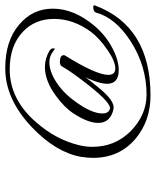

<svg xmlns="http://www.w3.org/2000/svg" viewBox="49 -573 593 731"><g transform="rotate(-90 345.5 -207.5)"><path d="M347 69Q252 69 184 13Q110 -49 110 -149Q110 -160 111 -172Q112 -184 114 -196Q131 -291 226 -382Q333 -484 451 -484Q555 -484 616 -432Q678 -381 678 -303Q678 -223 614 -146Q578 -103 530.5 -77.5Q483 -52 444 -52Q392 -52 392 -96Q392 -118 405 -151L417 -181Q410 -167 376 -127Q326 -65 295 -72Q243 -84 243 -130Q243 -169 279 -224Q301 -258 346 -291Q403 -333 456 -333Q488 -333 517 -316Q527 -310 527 -301Q527 -295 524 -295Q526 -295 510 -305.5Q494 -316 474 -316Q439 -316 398 -289.5Q357 -263 325 -218Q279 -156 279 -114Q279 -92 295 -86Q315 -77 382 -161Q436 -229 457 -266Q461 -276 475 -276Q501 -276 501 -261Q501 -258 500 -257Q426 -138 426 -92Q426 -65 450 -65Q478 -65 521 -95Q565 -125 590 -158Q639 -225 639 -298Q639 -371 590 -417Q537 -467 447 -467Q333 -467 246 -367Q179 -291 158 -202Q152 -177 152 -152Q152 -66 212 -6Q274 54 351 54Q459 54 553 -6Q643 -64 663 -138Q666 -149 685 -149Q693 -149 690 -142Q611 69 347 69Z"/></g></svg>

Font: Ephesis
Style: Regular
Weight: 400
Designer: Robert E. Leuschke
Foundry: Robert E. Leuschke
Version: Version 1.010; ttfautohint (v1.8.3)